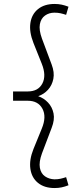

<svg xmlns="http://www.w3.org/2000/svg" viewBox="-20 -731 418 970"><path d="M256 219Q204 219 172 193Q140 167 133.5 122Q127 77 149 22L191 -81Q216 -141 194.5 -181.5Q173 -222 120 -222H46V-269H120Q173 -269 194 -309Q215 -349 191 -409L149 -514Q127 -570 133.5 -614.5Q140 -659 172 -685Q204 -711 256 -711Q275 -711 291.5 -707.5Q308 -704 326 -697L314 -656Q299 -661 285.5 -664Q272 -667 255 -667Q228 -667 207.5 -652.5Q187 -638 181.5 -609Q176 -580 192 -536L241 -405Q256 -365 249.5 -332.5Q243 -300 222.5 -277.5Q202 -255 173 -245Q202 -235 223 -212.5Q244 -190 250.5 -158Q257 -126 241 -85L192 44Q176 88 181.5 117Q187 146 207.5 160Q228 174 255 175Q272 175 285.5 172Q299 169 314 164L326 205Q308 212 291.5 215.5Q275 219 256 219Z"/></svg>

Font: Red Hat Text VF
Style: Regular
Weight: 300
Designer: Pentagram, MCKL
Foundry: Pentagram, MCKL
Version: Version 1.023